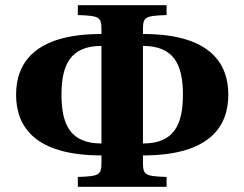

<svg xmlns="http://www.w3.org/2000/svg" viewBox="-20 -718 942 740"><path d="M42 -353C42 -233 111 -119 371 -119V-95C371 -44 366 -39 280 -36V2H622V-36C536 -39 531 -44 531 -95V-119C791 -119 860 -233 860 -353C860 -473 791 -587 531 -587V-601C531 -652 536 -657 622 -660V-698H280V-660C366 -657 371 -652 371 -601V-587C111 -587 42 -473 42 -353ZM217 -353C217 -468 251 -541 371 -541V-165C251 -165 217 -238 217 -353ZM531 -165V-541C651 -541 685 -468 685 -353C685 -238 651 -165 531 -165Z"/></svg>

Font: Heuristica
Style: Bold
Weight: 700
Version: Version 1.0.1